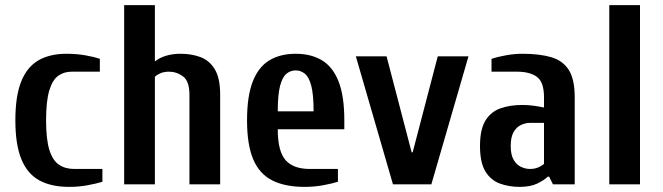

<svg xmlns="http://www.w3.org/2000/svg" viewBox="-20 -720 2590 750"><path d="M250 10Q180 10 133.5 -15.5Q87 -41 63.5 -98Q40 -155 40 -250Q40 -345 63 -402Q86 -459 130.5 -484.5Q175 -510 240 -510Q278 -510 313 -504Q348 -498 370 -490V-440H260Q230 -440 207.5 -424Q185 -408 172.5 -366.5Q160 -325 160 -250Q160 -175 173 -134Q186 -93 210.5 -76.5Q235 -60 270 -60H380V-10Q358 -3 323 3.5Q288 10 250 10Z M465 0V-700H585V-480Q604 -495 629.5 -502.5Q655 -510 685 -510Q728 -510 763 -497Q798 -484 819 -449.5Q840 -415 840 -350V0H720V-350Q720 -403 695 -421.5Q670 -440 640 -440Q621 -440 607 -434Q593 -428 585 -420V0Z M1170 10Q1093 10 1043 -15.5Q993 -41 969 -98Q945 -155 945 -250Q945 -345 967.5 -402Q990 -459 1032.5 -484.5Q1075 -510 1135 -510Q1195 -510 1237.5 -484.5Q1280 -459 1302.5 -402Q1325 -345 1325 -250V-215H1065Q1065 -129 1095.5 -94.5Q1126 -60 1190 -60H1300V-10Q1278 -3 1243 3.5Q1208 10 1170 10ZM1065 -285H1205Q1205 -350 1196 -384.5Q1187 -419 1171 -432Q1155 -445 1135 -445Q1115 -445 1099 -432Q1083 -419 1074 -384.5Q1065 -350 1065 -285Z M1515 0 1370 -500H1490L1588 -125H1592L1690 -500H1810L1665 0Z M2010 10Q1968 10 1932.5 -3Q1897 -16 1876 -50.5Q1855 -85 1855 -150Q1855 -215 1876.5 -249.5Q1898 -284 1935.5 -297Q1973 -310 2020 -310Q2043 -310 2064.5 -307Q2086 -304 2105 -300V-340Q2105 -400 2077 -420Q2049 -440 2000 -440H1900V-490Q1923 -498 1956.5 -504Q1990 -510 2020 -510Q2088 -510 2133.5 -496.5Q2179 -483 2202 -446.5Q2225 -410 2225 -340V0H2140L2125 -30H2120Q2104 -15 2077.5 -2.5Q2051 10 2010 10ZM2050 -60Q2069 -60 2083.5 -66.5Q2098 -73 2105 -80V-240H2050Q2033 -240 2015.5 -232Q1998 -224 1986.5 -204.5Q1975 -185 1975 -150Q1975 -115 1986.5 -95.5Q1998 -76 2015.5 -68Q2033 -60 2050 -60Z M2360 0V-700H2480V0Z"/></svg>

Font: Cuprum
Style: Regular
Weight: 400
Designer: Jovanny Lemonad
Foundry: Jovanny Lemonad
Version: Version 3.000